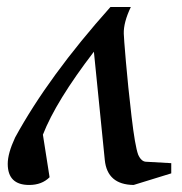

<svg xmlns="http://www.w3.org/2000/svg" viewBox="-20 -514 517 546"><path d="M2 -48Q2 -78 23 -123Q118 -297 294 -494H352Q331 -450 332 -418Q332 -409 338 -339Q344 -269 354 -183.5Q364 -98 373 -74Q382 -54 396 -54L467 -50V-21L360 12Q285 11 278 -59L247 -367Q139 -226 102 -131L121 -10Q99 12 63 12Q2 12 2 -48Z"/></svg>

Font: Veleka
Style: Italic
Weight: 400
Italic angle: -12°
Designer: Stefan Peev, Context Ltd, 2016; SIL International, 1997-2014.
Foundry: Stefan Peev, Context Ltd, 2016
Version: Version 1.000